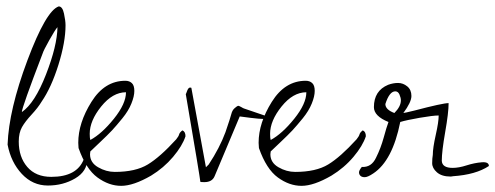

<svg xmlns="http://www.w3.org/2000/svg" viewBox="-20 -569 1561 605"><path d="M3.9 -113.3Q7.8 -222.7 66.4 -378.9Q125 -535.2 165 -548.8Q176.8 -548.8 181.6 -526.4Q186.5 -503.9 186.5 -489.3Q186.5 -436.5 164.1 -364.7Q141.6 -293 111.3 -249Q99.6 -229.5 79.6 -208Q59.6 -186.5 49.3 -168.5Q39.1 -150.4 39.1 -123Q39.1 -74.2 65.9 -43Q92.8 -11.7 141.6 -11.7Q222.7 -11.7 244.1 -67.4H254.9Q254.9 -29.3 216.8 -6.8Q178.7 15.6 130.9 15.6Q83 15.6 48.8 -21Q14.6 -57.6 3.9 -113.3ZM161.1 -483.4Q153.3 -474.6 135.3 -442.4Q117.2 -410.2 114.3 -400.4Q48.8 -229.5 48.8 -215.8Q89.8 -244.1 125 -334.5Q160.2 -424.8 161.1 -483.4Z M227.5 -102.5Q226.6 -111.3 226.6 -119.1Q226.6 -181.6 268.1 -248Q309.6 -314.5 375 -314.5Q387.7 -314.5 395.5 -307.1Q403.3 -299.8 403.3 -282.7Q403.3 -265.6 394 -242.7Q384.8 -219.7 365.7 -196.3Q346.7 -172.9 333 -158.2Q319.3 -143.6 294.4 -120.1Q269.5 -96.7 264.6 -91.8Q263.7 -84 263.7 -83Q263.7 -56.6 289.1 -42Q314.5 -27.3 341.8 -27.3Q407.2 -27.3 445.8 -50.8Q484.4 -74.2 535.2 -129.9Q543 -139.6 544.4 -145.5Q545.9 -151.4 554.7 -158.2Q564.5 -154.3 564.5 -139.6Q554.7 -109.4 525.4 -74.7Q496.1 -40 456.1 -15.6Q400.4 16.6 361.8 16.6Q323.2 16.6 287.1 -9.8Q251 -36.1 227.5 -102.5ZM377 -278.3Q335 -278.3 298.8 -233.4Q262.7 -188.5 262.7 -147.5Q262.7 -133.8 264.6 -127.9Q300.8 -147.5 338.9 -194.8Q377 -242.2 377 -278.3Z M565.4 -272.5Q566.4 -273.4 568.4 -279.3Q570.3 -285.2 572.8 -289.1Q575.2 -293 579.1 -293Q583 -293 583 -292L628.9 -42L637.7 -50.8Q671.9 -102.5 690.4 -152.3Q706.1 -198.2 709 -210Q711.9 -221.7 719.2 -228Q726.6 -234.4 729.5 -235.4Q732.4 -236.3 739.7 -231.9Q747.1 -227.5 749 -227.1Q751 -226.6 813.5 -205.1V-195.3Q813.5 -191.4 735.4 -202.1L656.2 -13.7Q648.4 4.9 624 4.9Q612.3 4.9 611.3 3.9Q610.4 -8.8 565.4 -272.5Z M795.9 -102.5Q794.9 -111.3 794.9 -119.1Q794.9 -181.6 836.4 -248Q877.9 -314.5 943.4 -314.5Q956.1 -314.5 963.9 -307.1Q971.7 -299.8 971.7 -282.7Q971.7 -265.6 962.4 -242.7Q953.1 -219.7 934.1 -196.3Q915 -172.9 901.4 -158.2Q887.7 -143.6 862.8 -120.1Q837.9 -96.7 833 -91.8Q832 -84 832 -83Q832 -56.6 857.4 -42Q882.8 -27.3 910.2 -27.3Q975.6 -27.3 1014.2 -50.8Q1052.7 -74.2 1103.5 -129.9Q1111.3 -139.6 1112.8 -145.5Q1114.3 -151.4 1123 -158.2Q1132.8 -154.3 1132.8 -139.6Q1123 -109.4 1093.8 -74.7Q1064.5 -40 1024.4 -15.6Q968.8 16.6 930.2 16.6Q891.6 16.6 855.5 -9.8Q819.3 -36.1 795.9 -102.5ZM945.3 -278.3Q903.3 -278.3 867.2 -233.4Q831.1 -188.5 831.1 -147.5Q831.1 -133.8 833 -127.9Q869.1 -147.5 907.2 -194.8Q945.3 -242.2 945.3 -278.3Z M1372.1 -62.5Q1373 -40 1406.2 -40Q1425.8 -40 1450.2 -47.9Q1474.6 -55.7 1497.6 -57.6Q1520.5 -59.6 1520.5 -45.9Q1479.5 -18.6 1407.2 -13.7Q1403.3 -12.7 1399.4 -12.7Q1372.1 -12.7 1356.9 -25.9Q1341.8 -39.1 1341.8 -54.7Q1341.8 -70.3 1343.8 -81.1Q1343.8 -102.5 1353 -143.6Q1362.3 -184.6 1362.3 -205.1Q1344.7 -205.1 1302.2 -197.8Q1259.8 -190.4 1241.2 -184.6Q1216.8 -62.5 1156.2 -22.5Q1138.7 -10.7 1129.4 -10.7Q1120.1 -10.7 1115.7 -15.1Q1111.3 -19.5 1111.3 -25.9Q1111.3 -32.2 1120.1 -43Q1150.4 -41 1165 -72.3Q1179.7 -101.6 1189 -135.3Q1198.2 -168.9 1204.1 -184.6Q1158.2 -203.1 1158.2 -231.4Q1158.2 -283.2 1203.1 -301.8Q1218.8 -307.6 1234.4 -307.6Q1250 -307.6 1263.2 -296.9Q1276.4 -286.1 1276.4 -266.6Q1276.4 -247.1 1251 -212.9Q1253.9 -212.9 1286.1 -220.7Q1375 -244.1 1393.6 -244.1Q1393.6 -213.9 1382.8 -152.8Q1372.1 -91.8 1372.1 -62.5ZM1225.6 -281.2Q1207 -281.2 1194.3 -241.2Q1194.3 -223.6 1222.7 -212.9Q1243.2 -233.4 1243.2 -252.9Q1243.2 -260.7 1238.8 -271Q1234.4 -281.2 1225.6 -281.2Z"/></svg>

Font: Dawning of a New Day
Style: Regular
Weight: 400
Designer: Kimberly Geswein
Foundry: Kimberly Geswein
Version: Version 1.002 2010